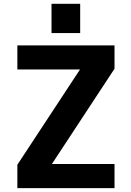

<svg xmlns="http://www.w3.org/2000/svg" viewBox="-20 -966 673 988"><path d="M245.1 -795.9V-946.3H392.6V-795.9ZM69.3 -732.4H569.3V-612.3L247.1 -122.1H569.3V2H69.3V-118.2L391.6 -608.4H69.3Z"/></svg>

Font: Gen Shin Gothic Bold
Style: Bold
Weight: 700
Designer: [Source Han Sans]
Ryoko NISHIZUKA  (kana & ideographs); Paul D. Hunt (Latin, Greek & Cyrillic); Wenlong ZHANG  (bopomofo
Version: Version 1.002.20150607